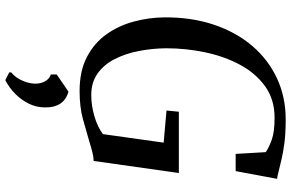

<svg xmlns="http://www.w3.org/2000/svg" viewBox="-203 -589 1074 708"><g transform="rotate(90 334.0 -235.0)"><path d="M315.5 8.5Q242 8.5 190.2 -18.5Q138.5 -45.5 106.5 -90.5Q74.5 -135.5 59.5 -191.5Q44.5 -247.5 44 -305Q43.5 -404.5 71 -486.5Q98.5 -568.5 149 -627.8Q199.5 -687 268.5 -719.2Q337.5 -751.5 420.5 -751.5Q471 -751.5 507.2 -746.8Q543.5 -742 569 -735.8Q594.5 -729.5 614 -725Q620 -723.5 626 -722Q632 -720.5 639.5 -720L611 -567H547.5L541 -678Q523.5 -690 495 -700.2Q466.5 -710.5 414 -710.5Q346.5 -710.5 298 -675.5Q249.5 -640.5 218.5 -582.5Q187.5 -524.5 172.8 -453.8Q158 -383 158 -311Q158.5 -259.5 168 -210.2Q177.5 -161 197.8 -121.2Q218 -81.5 250.8 -58Q283.5 -34.5 330.5 -34.5Q369 -34.5 409 -46.2Q449 -58 474.5 -77.5L506 -301.5L387.5 -312L392 -357.5H618L573.5 -43.5Q558.5 -43 540.8 -38.5Q523 -34 500.5 -27Q464.5 -16.5 419.8 -4Q375 8.5 315.5 8.5ZM247 268V260.5Q260 250 269.2 235Q278.5 220 283.5 203Q288.5 186 288.5 170Q288 149.5 279 134.5Q270 119.5 254.5 114.5V93L318 49.5Q349 58.5 363 81Q377 103.5 376 137Q376 168 362.2 195.8Q348.5 223.5 326 245.8Q303.5 268 275.5 282.5Z"/></g></svg>

Font: Merriweather 72pt
Style: Italic
Weight: 400
Italic angle: -7.8°
Version: Version 2.101